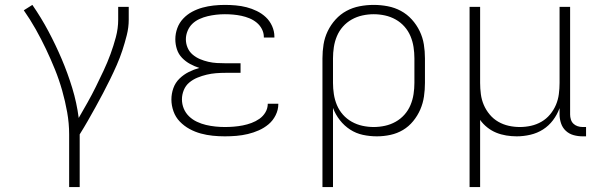

<svg xmlns="http://www.w3.org/2000/svg" viewBox="-20 -548 2440 783"><path d="M262 215V0Q262 -45 254 -90Q246 -135 233.5 -179Q221 -223 204 -265Q187 -307 167.5 -348Q148 -389 125.5 -429Q103 -469 77 -506L112 -528Q148 -476 177.5 -420.5Q207 -365 231.5 -307.5Q256 -250 274.5 -189.5Q293 -129 301 -67Q319 -98 337 -130Q355 -162 371 -194.5Q387 -227 402.5 -260Q418 -293 430.5 -327Q443 -361 452.5 -396.5Q462 -432 462 -468V-520H505V-468Q505 -436 497 -404.5Q489 -373 479 -342.5Q469 -312 456 -282.5Q443 -253 429 -224.5Q415 -196 400 -167.5Q385 -139 369.5 -111Q354 -83 338 -55Q322 -27 305 0V215Z M897 8Q872 8 847.5 5.5Q823 3 799 -3.5Q775 -10 753 -22Q731 -34 713.5 -52Q696 -70 687.5 -94Q679 -118 679 -142Q679 -166 687 -188.5Q695 -211 712 -227.5Q729 -244 750 -254.5Q771 -265 793 -271Q774 -277 755.5 -287Q737 -297 722.5 -312Q708 -327 701.5 -347Q695 -367 695 -388Q695 -411 703 -433Q711 -455 727 -472Q743 -489 763.5 -500Q784 -511 806 -517Q828 -523 851 -525.5Q874 -528 897 -528Q919 -528 941.5 -526Q964 -524 985.5 -518.5Q1007 -513 1027.5 -503Q1048 -493 1064 -478Q1080 -463 1089.5 -442Q1099 -421 1099 -399V-395H1056V-397Q1056 -414 1048 -429.5Q1040 -445 1026.5 -456Q1013 -467 997 -473.5Q981 -480 964.5 -483.5Q948 -487 931 -488.5Q914 -490 897 -490Q879 -490 861.5 -488Q844 -486 827 -482Q810 -478 793.5 -470.5Q777 -463 764.5 -451Q752 -439 745 -422Q738 -405 738 -388Q738 -370 745 -353.5Q752 -337 765.5 -325.5Q779 -314 795.5 -307Q812 -300 829.5 -296Q847 -292 864.5 -291Q882 -290 900 -290H961V-251H900Q880 -251 861 -249.5Q842 -248 823 -243.5Q804 -239 785.5 -231.5Q767 -224 752 -211.5Q737 -199 729.5 -180.5Q722 -162 722 -143Q722 -123 729.5 -105Q737 -87 751 -73.5Q765 -60 783 -51.5Q801 -43 820 -38.5Q839 -34 858.5 -32Q878 -30 897 -30Q915 -30 933.5 -31.5Q952 -33 970 -36.5Q988 -40 1005.5 -46.5Q1023 -53 1038 -63.5Q1053 -74 1062.5 -90Q1072 -106 1072 -125H1115V-123Q1115 -100 1104 -78Q1093 -56 1075 -41Q1057 -26 1035.5 -16.5Q1014 -7 991 -1.5Q968 4 944.5 6Q921 8 897 8Z M1295 215V-310Q1295 -339 1299.5 -367Q1304 -395 1316.5 -421Q1329 -447 1348.5 -468.5Q1368 -490 1393 -503.5Q1418 -517 1446.5 -522.5Q1475 -528 1504 -528Q1533 -528 1561.5 -522.5Q1590 -517 1615 -503.5Q1640 -490 1659.5 -468.5Q1679 -447 1691.5 -421Q1704 -395 1708.5 -367Q1713 -339 1713 -310V-210Q1713 -182 1709 -154.5Q1705 -127 1694 -101.5Q1683 -76 1665 -54Q1647 -32 1623.5 -18Q1600 -4 1572.5 2Q1545 8 1517 8Q1488 8 1460 2Q1432 -4 1408 -19.5Q1384 -35 1366 -58Q1348 -81 1338 -108V215ZM1504 -30Q1527 -30 1550 -35Q1573 -40 1593.5 -51.5Q1614 -63 1629.5 -80.5Q1645 -98 1654 -119.5Q1663 -141 1666.5 -164Q1670 -187 1670 -210V-310Q1670 -333 1666.5 -356Q1663 -379 1654 -400.5Q1645 -422 1629.5 -439.5Q1614 -457 1593.5 -468.5Q1573 -480 1550 -485Q1527 -490 1504 -490Q1481 -490 1458 -485Q1435 -480 1414.5 -468.5Q1394 -457 1378.5 -439.5Q1363 -422 1354 -400.5Q1345 -379 1341.5 -356Q1338 -333 1338 -310V-210Q1338 -187 1341.5 -164Q1345 -141 1354 -119.5Q1363 -98 1378.5 -80.5Q1394 -63 1414.5 -51.5Q1435 -40 1458 -35Q1481 -30 1504 -30Z M1895 215V-520H1938V-210Q1938 -187 1941 -164Q1944 -141 1953 -120Q1962 -99 1977 -81Q1992 -63 2012 -51.5Q2032 -40 2054.5 -35Q2077 -30 2100 -30Q2123 -30 2145.5 -35Q2168 -40 2188 -51.5Q2208 -63 2223 -81Q2238 -99 2247 -120Q2256 -141 2259 -164Q2262 -187 2262 -210V-520H2305V-81Q2305 -71 2308 -61Q2311 -51 2318 -44Q2325 -37 2335 -33.5Q2345 -30 2356 -30H2370V8H2356Q2337 8 2319 3Q2301 -2 2287.5 -14.5Q2274 -27 2268 -45Q2262 -63 2262 -81V-107Q2252 -80 2235 -57.5Q2218 -35 2194.5 -20Q2171 -5 2143 1.5Q2115 8 2087 8Q2066 8 2044.5 4.5Q2023 1 2003.5 -7Q1984 -15 1967 -28.5Q1950 -42 1938 -59V215Z"/></svg>

Font: Iosevka Aile Extralight
Style: Regular
Weight: 200
Designer: Belleve Invis
Foundry: Belleve Invis
Version: Version 31.1.0; ttfautohint (v1.8.4)